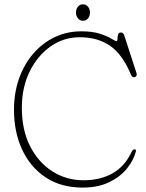

<svg xmlns="http://www.w3.org/2000/svg" viewBox="-20 -857 678 892"><path d="M611 -152.5Q601 -113.5 570.5 -75Q540 -36.5 488.2 -11Q436.5 14.5 363.5 14.5Q264 14.5 192.8 -32.5Q121.5 -79.5 83.2 -161.2Q45 -243 45 -347Q45 -425.5 68.5 -492Q92 -558.5 134.5 -607.8Q177 -657 234 -684.2Q291 -711.5 357.5 -711.5Q410 -711.5 444.2 -700.2Q478.5 -689 497.2 -677.5Q516 -666 521 -666Q525.5 -666 525.8 -676Q526 -686 528.5 -696Q531 -706 542.5 -706Q553 -706 557.5 -692L614 -518Q616.5 -510.5 613.5 -504.5Q610.5 -498.5 603 -498Q593.5 -497.5 588 -511Q549 -604.5 491.5 -644.2Q434 -684 350 -684Q276 -684 215.2 -641.5Q154.5 -599 118 -525Q81.5 -451 81.5 -356Q81.5 -252.5 120.2 -177Q159 -101.5 224 -60.5Q289 -19.5 368 -19.5Q445 -19.5 502 -51.2Q559 -83 590.5 -149.5Q597.5 -163.5 604.5 -163.5Q614 -163.5 611 -152.5ZM365.5 -760.5Q351 -760.5 342 -772Q333 -783.5 333 -799Q333 -814.5 342 -825.8Q351 -837 365.5 -837Q380 -837 389 -825.8Q398 -814.5 398 -799Q398 -783 389 -771.8Q380 -760.5 365.5 -760.5Z"/></svg>

Font: Fraunces 72pt SuperSoft Thin
Style: Regular
Weight: 100
Version: Version 1.000;[b76b70a41]